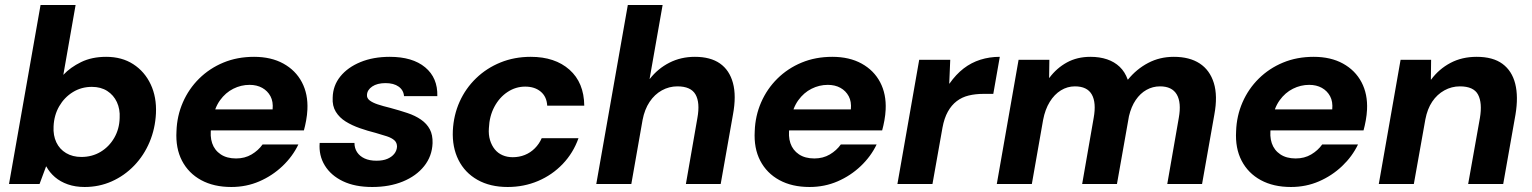

<svg xmlns="http://www.w3.org/2000/svg" viewBox="-20 -735 6120 767"><path d="M318 12Q281 12 251 1.5Q221 -9 199.5 -27.5Q178 -46 165 -70H164L138 0H16L142 -715H282L233 -436Q261 -466 304 -487Q347 -508 404 -508Q467 -508 512.5 -478.5Q558 -449 582 -398Q606 -347 603 -282Q600 -221 577.5 -167.5Q555 -114 516 -73.5Q477 -33 426.5 -10.5Q376 12 318 12ZM305 -108Q348 -108 382 -128.5Q416 -149 436.5 -184.5Q457 -220 458 -264Q460 -299 447 -327Q434 -355 408.5 -371.5Q383 -388 347 -388Q305 -388 271 -367Q237 -346 216.5 -310.5Q196 -275 194 -230Q192 -194 205 -166.5Q218 -139 244 -123.5Q270 -108 305 -108Z M904 12Q834 12 783.5 -15.5Q733 -43 707 -93Q681 -143 685 -211Q687 -272 710.5 -326Q734 -380 775.5 -421Q817 -462 872.5 -485Q928 -508 995 -508Q1063 -508 1112 -481Q1161 -454 1186 -406.5Q1211 -359 1208 -297Q1207 -276 1203 -254Q1199 -232 1194 -214H783L798 -298H1069Q1072 -329 1060.5 -350.5Q1049 -372 1027.5 -384Q1006 -396 977 -396Q943 -396 912 -380.5Q881 -365 859 -334.5Q837 -304 829 -257L824 -228Q818 -191 827.5 -163Q837 -135 861.5 -118.5Q886 -102 923 -102Q958 -102 985 -118Q1012 -134 1029 -158H1172Q1149 -110 1108.5 -71.5Q1068 -33 1016 -10.5Q964 12 904 12Z M1467 12Q1398 12 1350 -11Q1302 -34 1277.5 -74Q1253 -114 1257 -164H1396Q1396 -143 1406.5 -127Q1417 -111 1436.5 -102Q1456 -93 1484 -93Q1510 -93 1527.5 -100.5Q1545 -108 1555 -120.5Q1565 -133 1566 -149Q1566 -165 1555.5 -174.5Q1545 -184 1525.5 -190.5Q1506 -197 1481 -204Q1449 -212 1417.5 -223Q1386 -234 1361 -249.5Q1336 -265 1321.5 -288.5Q1307 -312 1309 -345Q1310 -393 1339.5 -429.5Q1369 -466 1420 -487Q1471 -508 1537 -508Q1628 -508 1678.5 -466Q1729 -424 1727 -351H1594Q1592 -375 1572.5 -389Q1553 -403 1520 -403Q1487 -403 1467 -389.5Q1447 -376 1446 -356Q1445 -343 1456.5 -334Q1468 -325 1489 -318Q1510 -311 1539 -304Q1576 -294 1607.5 -283.5Q1639 -273 1662 -257Q1685 -241 1697 -218.5Q1709 -196 1708 -163Q1706 -111 1674.5 -71.5Q1643 -32 1589.5 -10Q1536 12 1467 12Z M2008 12Q1938 12 1887.5 -16.5Q1837 -45 1811.5 -96Q1786 -147 1789 -213Q1792 -275 1816 -328.5Q1840 -382 1882 -422.5Q1924 -463 1979.5 -485.5Q2035 -508 2100 -508Q2197 -508 2255 -456.5Q2313 -405 2314 -313H2166Q2164 -349 2140 -369Q2116 -389 2078 -389Q2040 -389 2007.5 -367.5Q1975 -346 1955 -308.5Q1935 -271 1933 -223Q1931 -197 1937.5 -175.5Q1944 -154 1956.5 -138.5Q1969 -123 1987.5 -115Q2006 -107 2028 -107Q2054 -107 2076.5 -116Q2099 -125 2116.5 -142.5Q2134 -160 2144 -183H2291Q2270 -124 2228 -80Q2186 -36 2129.5 -12Q2073 12 2008 12Z M2362 0 2488 -715H2627L2575 -420H2576Q2608 -461 2654 -484.5Q2700 -508 2756 -508Q2818 -508 2856 -481.5Q2894 -455 2908 -403.5Q2922 -352 2908 -277L2859 0H2720L2766 -264Q2777 -325 2758.5 -357.5Q2740 -390 2686 -390Q2653 -390 2624 -374Q2595 -358 2575 -328Q2555 -298 2547 -256L2502 0Z M3214 12Q3144 12 3093.5 -15.5Q3043 -43 3017 -93Q2991 -143 2995 -211Q2997 -272 3020.5 -326Q3044 -380 3085.5 -421Q3127 -462 3182.5 -485Q3238 -508 3305 -508Q3373 -508 3422 -481Q3471 -454 3496 -406.5Q3521 -359 3518 -297Q3517 -276 3513 -254Q3509 -232 3504 -214H3093L3108 -298H3379Q3382 -329 3370.5 -350.5Q3359 -372 3337.5 -384Q3316 -396 3287 -396Q3253 -396 3222 -380.5Q3191 -365 3169 -334.5Q3147 -304 3139 -257L3134 -228Q3128 -191 3137.5 -163Q3147 -135 3171.5 -118.5Q3196 -102 3233 -102Q3268 -102 3295 -118Q3322 -134 3339 -158H3482Q3459 -110 3418.5 -71.5Q3378 -33 3326 -10.5Q3274 12 3214 12Z M3565 0 3652 -496H3776L3772 -401H3773Q3799 -438 3829.5 -461.5Q3860 -485 3896.5 -496.5Q3933 -508 3974 -508L3948 -360H3909Q3877 -360 3850 -353.5Q3823 -347 3802 -331Q3781 -315 3766.5 -289Q3752 -263 3745 -225L3705 0Z M3962 0 4049 -496H4172L4171 -424H4172Q4201 -463 4242 -485.5Q4283 -508 4336 -508Q4373 -508 4402.5 -498Q4432 -488 4453 -468Q4474 -448 4485 -417H4486Q4520 -459 4566.5 -483.5Q4613 -508 4669 -508Q4732 -508 4772.5 -481.5Q4813 -455 4829 -403.5Q4845 -352 4831 -277L4782 0H4643L4689 -264Q4700 -325 4681 -357.5Q4662 -390 4614 -390Q4585 -390 4560 -376Q4535 -362 4517 -335.5Q4499 -309 4490 -271L4442 0H4303L4349 -264Q4360 -325 4341.5 -357.5Q4323 -390 4274 -390Q4244 -390 4218 -374Q4192 -358 4173.5 -328Q4155 -298 4147 -256L4102 0Z M5137 12Q5067 12 5016.5 -15.5Q4966 -43 4940 -93Q4914 -143 4918 -211Q4920 -272 4943.5 -326Q4967 -380 5008.5 -421Q5050 -462 5105.5 -485Q5161 -508 5228 -508Q5296 -508 5345 -481Q5394 -454 5419 -406.5Q5444 -359 5441 -297Q5440 -276 5436 -254Q5432 -232 5427 -214H5016L5031 -298H5302Q5305 -329 5293.5 -350.5Q5282 -372 5260.5 -384Q5239 -396 5210 -396Q5176 -396 5145 -380.5Q5114 -365 5092 -334.5Q5070 -304 5062 -257L5057 -228Q5051 -191 5060.5 -163Q5070 -135 5094.5 -118.5Q5119 -102 5156 -102Q5191 -102 5218 -118Q5245 -134 5262 -158H5405Q5382 -110 5341.5 -71.5Q5301 -33 5249 -10.5Q5197 12 5137 12Z M5488 0 5575 -496H5697L5696 -417H5697Q5728 -459 5774 -483.5Q5820 -508 5879 -508Q5944 -508 5982 -480Q6020 -452 6033 -400.5Q6046 -349 6034 -277L5985 0H5845L5892 -264Q5902 -324 5884.5 -357Q5867 -390 5812 -390Q5779 -390 5750 -374Q5721 -358 5701.5 -329Q5682 -300 5674 -258L5628 0Z"/></svg>

Font: DM Sans 28pt ExtraBold
Style: Italic
Weight: 800
Italic angle: -10°
Version: Version 4.004;gftools[0.9.30]